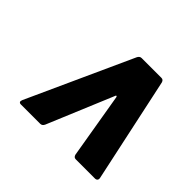

<svg xmlns="http://www.w3.org/2000/svg" viewBox="-106 -826 653 653"><g transform="rotate(45 221.0 -499.0)"><path d="M60 -298H153C160 -298 164 -302 167 -308L266 -545C267 -550 271 -550 272 -545L312 -308C314 -302 317 -298 324 -298H416C424 -298 429 -303 427 -312L346 -690C344 -696 341 -700 334 -700H239C232 -700 228 -696 225 -690L53 -312C49 -303 52 -298 60 -298Z"/></g></svg>

Font: Barlow Semi Condensed
Style: Bold Italic
Weight: 700
Width: 4
Italic angle: -7°
Designer: Jeremy Tribby
Foundry: Tribby Type
Version: Version 1.422;hotconv 1.0.109;makeotfexe 2.5.65596